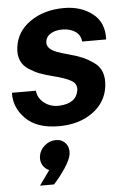

<svg xmlns="http://www.w3.org/2000/svg" viewBox="-58 -600 606 928"><g transform="rotate(-5 245.5 -136.5)"><path d="M214.8 7.8Q107.9 7.8 53.5 -47.1Q-1 -102.1 2 -172.9H118.2Q121.1 -136.7 152.1 -112.8Q183.1 -88.9 225.1 -90.8Q308.1 -94.7 317.9 -158.2Q321.8 -189 293.5 -205.1Q265.1 -221.2 206.1 -235.8Q168 -245.6 143.6 -254.9Q119.1 -264.2 92 -281.5Q64.9 -298.8 53.5 -325.9Q42 -353 46.9 -389.2Q56.6 -466.3 124.3 -512.7Q191.9 -559.1 288.1 -559.1Q370.1 -559.1 426 -515.6Q481.9 -472.2 478 -390.1H361.8Q358.9 -420.9 335.9 -437.5Q313 -454.1 278.8 -456.1Q242.7 -458 217.8 -444.6Q192.9 -431.2 189 -404.8Q184.1 -369.6 237.8 -350.1Q250 -345.2 300.8 -331.1Q336.9 -321.3 361.6 -310.1Q386.2 -298.8 412.1 -280.5Q438 -262.2 448.5 -233.2Q459 -204.1 454.1 -165Q444.3 -86.9 378.2 -39.6Q312 7.8 214.8 7.8ZM148.9 214.8Q128.9 207 117.9 188Q106.9 168.9 109.9 146Q113.8 115.2 138.4 94.2Q163.1 73.2 193.1 73.2Q223.1 73.2 240.5 94.2Q257.8 115.2 253.9 146Q250 172.9 222.9 213.4Q195.8 253.9 166 286.1H98.1Z"/></g></svg>

Font: Oakes Grotesk
Style: SemiBold Italic
Weight: 600
Designer: Samuel Oakes
Foundry: Samuel Oakes
Version: Version 1.0 | wf-rip DC20170320